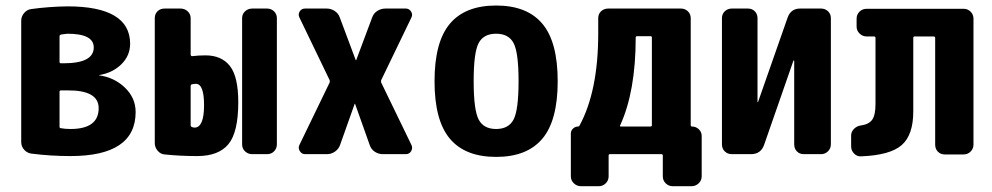

<svg xmlns="http://www.w3.org/2000/svg" viewBox="-20 -550 3540 685"><path d="M231.4 -89.8Q332 -89.8 332 -164.1Q332 -228.5 220.7 -227.5H197.3Q192.4 -227.5 192.4 -222.7V-98.6Q192.4 -92.8 196.3 -92.8Q211.9 -89.8 231.4 -89.8ZM192.4 -420.9V-329.1Q192.4 -324.2 197.3 -324.2H207Q314.5 -324.2 314.5 -380.9Q314.5 -429.7 220.7 -429.7Q217.8 -429.7 197.3 -426.8Q192.4 -424.8 192.4 -420.9ZM334 -281.2Q388.7 -273.4 426.3 -236.8Q463.9 -200.2 463.9 -150.4Q463.9 6.8 231.4 6.8Q160.2 6.8 91.8 -2Q77.1 -3.9 66.4 -15.6Q55.7 -27.3 55.7 -43V-476.6Q55.7 -491.2 65.9 -503.4Q76.2 -515.6 90.8 -517.6Q154.3 -526.4 220.7 -527.3Q443.4 -527.3 444.3 -394.5Q444.3 -351.6 413.1 -320.8Q381.8 -290 334 -282.2Q333 -282.2 333 -281.2Z M932.6 -519.5Q947.3 -519.5 957.5 -509.8Q967.8 -500 967.8 -485.4V-35.2Q967.8 -20.5 958 -10.3Q948.2 0 932.6 0H879.9Q865.2 0 854.5 -9.8Q843.8 -19.5 843.8 -35.2V-485.4Q843.8 -500 854.5 -509.8Q865.2 -519.5 879.9 -519.5ZM673.8 -94.7Q708 -94.7 708 -174.8Q708 -251 678.7 -251Q671.9 -251 664.1 -249Q660.2 -248 660.2 -242.2V-103.5Q660.2 -98.6 665 -96.7Q670.9 -94.7 673.8 -94.7ZM712.9 -352.5Q770.5 -352.5 800.3 -314.5Q830.1 -276.4 830.1 -185.5Q830.1 -78.1 794.9 -35.6Q759.8 6.8 683.6 6.8Q622.1 6.8 567.4 1Q552.7 0 542.5 -12.2Q532.2 -24.4 532.2 -39.1V-485.4Q532.2 -500 542 -509.8Q551.8 -519.5 567.4 -519.5H624Q638.7 -519.5 649.4 -509.8Q660.2 -500 660.2 -485.4V-355.5Q660.2 -350.6 665 -349.6Q688.5 -352.5 712.9 -352.5Z M1448.2 -488.3 1339.8 -263.7Q1338.9 -259.8 1339.8 -255.9L1448.2 -32.2Q1453.1 -21.5 1446.8 -10.7Q1440.4 0 1427.7 0H1345.7Q1330.1 0 1316.9 -8.8Q1303.7 -17.6 1298.8 -33.2L1247.1 -178.7Q1247.1 -179.7 1246.1 -179.7Q1245.1 -179.7 1245.1 -178.7L1193.4 -33.2Q1188.5 -18.6 1175.3 -9.3Q1162.1 0 1146.5 0H1068.4Q1056.6 0 1049.8 -10.7Q1043 -21.5 1047.9 -32.2L1156.2 -255.9Q1157.2 -259.8 1156.2 -263.7L1047.9 -488.3Q1043 -499 1049.3 -509.3Q1055.7 -519.5 1068.4 -519.5H1145.5Q1161.1 -519.5 1174.3 -510.7Q1187.5 -502 1192.4 -487.3L1249 -335.9Q1249 -335 1250 -335Q1251 -335 1251 -335.9L1307.6 -487.3Q1312.5 -502 1325.7 -510.7Q1338.9 -519.5 1355.5 -519.5H1427.7Q1439.5 -519.5 1446.3 -509.3Q1453.1 -499 1448.2 -488.3Z M1687.5 -124Q1705.1 -89.8 1750 -89.8Q1794.9 -89.8 1812.5 -124Q1830.1 -158.2 1830.1 -260.3Q1830.1 -362.3 1812.5 -396Q1794.9 -429.7 1750 -429.7Q1705.1 -429.7 1687.5 -396Q1669.9 -362.3 1669.9 -260.3Q1669.9 -158.2 1687.5 -124ZM1585 -465.3Q1639.6 -530.3 1750 -530.3Q1860.4 -530.3 1915 -465.3Q1969.7 -400.4 1969.7 -260.3Q1969.7 -120.1 1915 -55.2Q1860.4 9.8 1750 9.8Q1639.6 9.8 1585 -55.2Q1530.3 -120.1 1530.3 -260.3Q1530.3 -400.4 1585 -465.3Z M2305.7 -103.5V-416Q2305.7 -420.9 2300.8 -420.9H2252.9Q2248 -420.9 2248 -416Q2248 -223.6 2192.4 -102.5Q2190.4 -98.6 2195.3 -98.6H2300.8Q2305.7 -98.6 2305.7 -103.5ZM2449.2 -98.6Q2462.9 -98.6 2473.1 -88.9Q2483.4 -79.1 2483.4 -65.4V79.1Q2483.4 93.8 2472.7 104Q2461.9 114.3 2447.3 114.3H2379.9Q2365.2 114.3 2355 104Q2344.7 93.8 2344.7 79.1V4.9Q2344.7 0 2339.8 0H2156.2Q2151.4 0 2151.4 4.9V79.1Q2151.4 93.8 2141.1 104Q2130.9 114.3 2116.2 114.3H2052.7Q2038.1 114.3 2027.3 104Q2016.6 93.8 2016.6 79.1V-73.2Q2016.6 -84 2024.4 -91.3Q2032.2 -98.6 2043 -98.6Q2045.9 -98.6 2047.9 -102.5Q2114.3 -225.6 2114.3 -430.7V-485.4Q2114.3 -500 2124.5 -509.8Q2134.8 -519.5 2150.4 -519.5H2409.2Q2423.8 -519.5 2434.1 -509.8Q2444.3 -500 2444.3 -485.4V-103.5Q2444.3 -98.6 2449.2 -98.6Z M2909.2 -519.5Q2923.8 -519.5 2934.1 -509.8Q2944.3 -500 2944.3 -485.4V-35.2Q2944.3 -20.5 2934.1 -10.3Q2923.8 0 2909.2 0H2847.7Q2833 0 2823.2 -9.8Q2813.5 -19.5 2813.5 -35.2V-333Q2813.5 -334 2812 -334Q2810.5 -334 2810.5 -333L2706.1 -33.2Q2694.3 0 2659.2 0H2590.8Q2576.2 0 2565.9 -9.8Q2555.7 -19.5 2555.7 -35.2V-485.4Q2555.7 -500 2565.9 -509.8Q2576.2 -519.5 2590.8 -519.5H2648.4Q2663.1 -519.5 2672.9 -509.8Q2682.6 -500 2682.6 -485.4V-186.5Q2682.6 -185.5 2683.6 -185.5Q2684.6 -185.5 2684.6 -186.5L2790 -487.3Q2801.8 -520.5 2836.9 -519.5Z M3418 -518.6Q3432.6 -518.6 3442.9 -508.3Q3453.1 -498 3453.1 -483.4V-34.2Q3453.1 -19.5 3442.9 -9.3Q3432.6 1 3418 1H3350.6Q3335.9 1 3326.2 -8.8Q3316.4 -18.6 3316.4 -34.2V-415Q3316.4 -419.9 3310.5 -419.9H3243.2Q3238.3 -419.9 3238.3 -415V-152.3Q3238.3 -68.4 3196.8 -32.2Q3155.3 3.9 3051.8 7.8Q3038.1 8.8 3027.3 -2Q3016.6 -12.7 3016.6 -27.3V-66.4Q3016.6 -80.1 3026.9 -90.3Q3037.1 -100.6 3051.8 -102.5Q3080.1 -106.4 3091.8 -123Q3103.5 -139.6 3103.5 -178.7V-415Q3103.5 -419.9 3098.6 -419.9H3072.3Q3057.6 -419.9 3046.9 -430.2Q3036.1 -440.4 3036.1 -455.1V-483.4Q3036.1 -498 3046.4 -508.3Q3056.6 -518.6 3072.3 -518.6Z"/></svg>

Font: Rounded-L Mgen+ 1mn bold
Style: Bold
Weight: 700
Designer: [Source Han Sans]
Ryoko NISHIZUKA  (kana & ideographs); Paul D. Hunt (Latin, Greek & Cyrillic); Wenlong ZHANG  (bopomofo
Version: Version 1.059.20150602